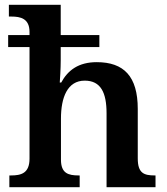

<svg xmlns="http://www.w3.org/2000/svg" viewBox="-20 -780 695 800"><path d="M19 0H312V-49H308C264 -49 234 -58 234 -115V-286C234 -374 261 -444 333 -444C400 -444 424 -394 424 -308V0H628V-49H625C580 -49 554 -58 554 -120V-326C554 -462 496 -521 383 -521C308 -521 263 -488 235 -436H229C230 -449 233 -493 233 -529V-584H394V-634H233V-760H17V-711H28C65 -711 103 -703 103 -647V-634H14V-584H103V-119C103 -58 68 -49 26 -49H19Z"/></svg>

Font: Noto Serif Devanagari SemiBold
Style: Regular
Weight: 600
Designer: Universal Thirst, Indian Type Foundry and the Monotype Design Team
Foundry: Monotype Imaging Inc.
Version: Version 2.004